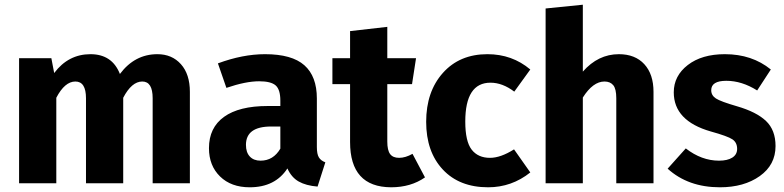

<svg xmlns="http://www.w3.org/2000/svg" viewBox="-20 -778 3328 815"><path d="M648 -548Q710 -548 748 -505.5Q786 -463 786 -388V0H628V-361Q628 -432 584 -432Q539 -432 503 -363V0H345V-361Q345 -432 300 -432Q255 -432 219 -363V0H61V-531H198L210 -468Q270 -548 364 -548Q456 -548 489 -464Q552 -548 648 -548Z M1325 -154Q1325 -124 1333.5 -110Q1342 -96 1361 -89L1328 14Q1279 10 1248 -7.5Q1217 -25 1200 -63Q1148 17 1040 17Q961 17 914 -29Q867 -75 867 -149Q867 -236 931 -282Q995 -328 1116 -328H1170V-351Q1170 -398 1150 -415.5Q1130 -433 1080 -433Q1023 -433 941 -405L905 -509Q1010 -548 1105 -548Q1219 -548 1272 -501Q1325 -454 1325 -360ZM1086 -96Q1140 -96 1170 -147V-241H1131Q1024 -241 1024 -163Q1024 -131 1040.5 -113.5Q1057 -96 1086 -96Z M1731 -125 1784 -25Q1724 17 1640 17Q1466 16 1466 -175V-421H1391V-531H1466V-646L1624 -664V-531H1746L1729 -421H1624V-177Q1624 -140 1636 -124Q1648 -108 1674 -108Q1701 -108 1731 -125Z M2049 -548Q2154 -548 2231 -483L2163 -389Q2113 -427 2062 -427Q1955 -427 1955 -262Q1955 -178 1982 -143Q2009 -108 2060 -108Q2105 -108 2162 -144L2231 -46Q2152 17 2052 17Q1930 17 1859.5 -58.5Q1789 -134 1789 -261Q1789 -389 1860 -468.5Q1931 -548 2049 -548Z M2607 -548Q2676 -548 2715 -505.5Q2754 -463 2754 -388V0H2596V-361Q2596 -401 2583 -416.5Q2570 -432 2546 -432Q2497 -432 2454 -364V0H2296V-742L2454 -758V-474Q2519 -548 2607 -548Z M3057 -548Q3172 -548 3252 -483L3194 -394Q3129 -435 3063 -435Q2999 -435 2999 -395Q2999 -373 3019 -360Q3039 -347 3108 -327Q3191 -303 3231.5 -264.5Q3272 -226 3272 -158Q3272 -78 3205 -30.5Q3138 17 3036 17Q2901 17 2814 -62L2891 -148Q2958 -96 3032 -96Q3068 -96 3088.5 -109Q3109 -122 3109 -146Q3109 -173 3089 -186.5Q3069 -200 2997 -220Q2840 -265 2840 -386Q2840 -456 2899.5 -502Q2959 -548 3057 -548Z"/></svg>

Font: FiraGO
Style: Bold
Weight: 700
Designer: bBox Type
Foundry: bBox Type GmbH
Version: Version 1.001;PS 001.001;hotconv 1.0.88;makeotf.lib2.5.64775